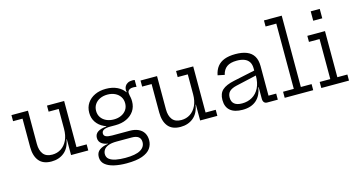

<svg xmlns="http://www.w3.org/2000/svg" viewBox="-98 -1231 3549 1893"><g transform="rotate(-15 1676.5 -284.5)"><path d="M488.5 -470.6H385.5V-532.5H560.5V-61.9H664.3V0H488.5ZM191.2 -532.5V-192.9Q191.2 -127.6 220.4 -89.8Q249.5 -51.9 312.4 -51.9Q362.9 -51.9 402.8 -77.8Q442.7 -103.7 465.6 -152.2Q488.5 -200.6 488.5 -268.5L505.9 -161.9H485.2Q471.6 -76.2 418.2 -32.3Q364.8 11.6 287.6 11.6Q201.6 11.6 160.4 -39.5Q119.2 -90.6 119.2 -181.1V-470.6H22.7V-532.5Z M997.3 220.9Q927.5 220.9 870.6 207.8Q813.8 194.7 780.4 166Q747 137.3 747 90.4Q747 43.4 780.8 19.2Q814.6 -5 868 -12.4V-21.2L957.2 -12.6Q901.5 -12.5 869.9 0.8Q838.3 14 825.4 34.6Q812.4 55.3 812.4 77.4Q812.4 111.4 837.4 130.5Q862.4 149.6 904.8 157.6Q947.1 165.6 999.6 165.6Q1104.9 165.6 1153.7 137.2Q1202.4 108.9 1202.4 58.7Q1202.4 -12.6 1110.4 -12.6H906.7Q846.3 -12.6 812 -34.3Q777.8 -56 777.8 -97.1Q777.8 -135.8 808.9 -156.8Q840.1 -177.7 897.5 -181.8V-196.9L988.3 -171H933.8Q891 -171 868.6 -159.3Q846.2 -147.7 846.2 -123.7Q846.2 -101.2 866.8 -91.5Q887.5 -81.7 929.6 -81.7H1108.4Q1159.9 -81.7 1196.2 -64.9Q1232.4 -48.2 1251.3 -17.1Q1270.2 13.9 1270.2 56.8Q1270.2 103.2 1244.1 140.4Q1217.9 177.5 1158.2 199.2Q1098.5 220.9 997.3 220.9ZM988.3 -171Q925.2 -171 875.6 -194Q825.9 -217 797.6 -258.5Q769.2 -300.1 769.2 -355.9Q769.2 -411.9 797.3 -453.8Q825.4 -495.7 874.8 -518.9Q924.2 -542.1 988.3 -542.1Q1053.8 -542.1 1104.1 -517.7Q1154.4 -493.2 1180.9 -449.6Q1193.8 -429.7 1200.2 -406.2Q1206.7 -382.8 1206.7 -355.9Q1206.7 -300.1 1178.6 -258.5Q1150.4 -217 1101.1 -194Q1051.9 -171 988.3 -171ZM988.3 -229.9Q1030.9 -229.9 1064.3 -245.5Q1097.7 -261.2 1116.9 -289.5Q1136 -317.8 1136 -355.9Q1136 -394.2 1116.9 -422.8Q1097.7 -451.5 1064.3 -467.3Q1030.9 -483.2 988.3 -483.2Q945.1 -483.2 911.5 -467.3Q877.8 -451.5 858.7 -422.8Q839.5 -394.2 839.5 -355.9Q839.5 -317.8 858.8 -289.5Q878.1 -261.2 911.8 -245.5Q945.5 -229.9 988.3 -229.9ZM1206.7 -355.9 1181.3 -414.5 1159.7 -450.3 1179.4 -458.5Q1177.9 -463.6 1177.1 -468.9Q1176.4 -474.1 1176.4 -479.8Q1176.4 -500.8 1186.4 -517.9Q1196.3 -535 1215.5 -545Q1234.7 -555 1261.8 -555Q1268.8 -555 1274.7 -554.4Q1280.6 -553.9 1286.1 -552.7V-483Q1276.4 -484.5 1268.5 -485.2Q1260.6 -486 1252.7 -486Q1231.3 -486 1218.7 -480Q1206.1 -474.1 1200.7 -464.7Q1195.2 -455.3 1195.2 -444.7Q1195.2 -434.2 1198.1 -421.9Q1201 -409.5 1203.8 -393.4Q1206.7 -377.3 1206.7 -355.9Z M1806 -470.6H1703V-532.5H1878V-61.9H1981.8V0H1806ZM1508.7 -532.5V-192.9Q1508.7 -127.6 1537.9 -89.8Q1567 -51.9 1629.9 -51.9Q1680.4 -51.9 1720.3 -77.8Q1760.2 -103.7 1783.1 -152.2Q1806 -200.6 1806 -268.5L1823.4 -161.9H1802.7Q1789.1 -76.2 1735.7 -32.3Q1682.3 11.6 1605.1 11.6Q1519.1 11.6 1477.9 -39.5Q1436.7 -90.6 1436.7 -181.1V-470.6H1340.2V-532.5Z M2490.7 0Q2470.2 0 2459.3 -12.9Q2448.4 -25.9 2448.4 -49.4V-209.6L2455 -226.1L2451.4 -286.7L2448.4 -318.1V-358.5Q2448.4 -399.4 2431.8 -425.4Q2415.1 -451.4 2383.6 -463.9Q2352 -476.3 2307.4 -476.3Q2241 -476.3 2204.8 -450.3Q2168.6 -424.2 2156.5 -371.4L2087.4 -385.8Q2097.6 -438.4 2125 -473.2Q2152.4 -508 2198.2 -525.2Q2244 -542.4 2310 -542.4Q2378.9 -542.4 2425.7 -523.3Q2472.6 -504.2 2496.5 -464.6Q2520.4 -424.9 2520.4 -362.7V-61.9H2598.9V0ZM2239.4 7Q2156.6 7 2113.5 -29.7Q2070.3 -66.3 2070.3 -138Q2070.3 -203.9 2108.5 -238.7Q2146.7 -273.6 2230.5 -291.2L2470 -342.1V-290.3L2242.3 -238.8Q2193.3 -227.7 2169.2 -205.3Q2145.2 -182.9 2145.2 -142.3Q2145.2 -98.7 2172.1 -77Q2199 -55.2 2250.8 -55.2Q2308.6 -55.2 2354 -81.6Q2399.5 -108 2425.4 -159.6Q2451.4 -211.2 2451.4 -286.7L2470.3 -168.3H2445.1Q2432.5 -84.9 2380.3 -38.9Q2328 7 2239.4 7Z M2850.5 -61.9H2960.2V0H2669.1V-61.9H2778.5V-728.1H2669.1V-790H2850.5Z M3223.1 -61.9H3325.4V0H3042.8V-61.9H3151.1V-470.6H3042.8V-532.5H3223.1ZM3137.5 -757.2H3229.8V-661.3H3137.5Z"/></g></svg>

Font: Hepta Slab ExtraLight
Style: Regular
Weight: 200
Designer: Michael LaGattuta
Foundry: Michael LaGattuta
Version: Version 1.100